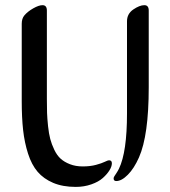

<svg xmlns="http://www.w3.org/2000/svg" viewBox="-20 -715 666 750"><path d="M561 -673.8V-374Q561 -186.5 522.9 -100.1Q503.9 -57.1 479.5 -32.5Q455.1 -7.8 434.1 -7.8Q423.8 -7.8 423.8 -18.1Q423.8 -22 426.8 -26.6Q429.7 -31.2 435.3 -39.6Q440.9 -47.9 444.8 -56.2Q476.1 -121.1 476.1 -272V-631.8Q476.1 -661.1 500.7 -678Q525.4 -694.8 543.9 -694.8Q561 -694.8 561 -673.8ZM163.1 -673.8V-328.1Q163.1 -296.4 163.8 -274.2Q164.6 -252 167.7 -222.2Q170.9 -192.4 176.3 -172.1Q181.6 -151.9 192.1 -129.9Q202.6 -107.9 217 -95Q231.4 -82 253.4 -73.5Q275.4 -64.9 303.2 -64.9Q332.5 -64.9 355 -71Q377.4 -77.1 389.4 -83Q401.4 -88.9 405.8 -88.9Q417 -88.9 417 -77.1Q417 -64.9 407.7 -49.8Q398.4 -34.7 381.8 -19.8Q365.2 -4.9 336.9 5.1Q308.6 15.1 275.9 15.1Q225.1 15.1 187.7 -0.7Q150.4 -16.6 127 -43.9Q103.5 -71.3 89.6 -114.7Q75.7 -158.2 70.3 -206.8Q64.9 -255.4 64.9 -319.8V-622.1Q64.9 -642.6 75.2 -654.8Q87.9 -669.9 109.9 -682.4Q131.8 -694.8 146 -694.8Q163.1 -694.8 163.1 -673.8Z"/></svg>

Font: SirinStencil
Style: Regular
Weight: 400
Designer: Olga Karpushina (okarpush@gmail.com)
Foundry: Cyreal (www.cyreal.org)
Version: Version 1.002